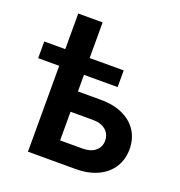

<svg xmlns="http://www.w3.org/2000/svg" viewBox="-131 -839 891 950"><g transform="rotate(20 314.5 -364.0)"><path d="M9.3 -452.1V-540H427.7V-452.1ZM120.1 -540V-727.5H248.5V-540ZM209.5 -364.7H370.1Q438.5 -364.7 487.5 -341.8Q536.6 -318.8 562.5 -278.1Q588.4 -237.3 588.4 -182.6Q588.4 -129.4 562.5 -88.1Q536.6 -46.9 487.5 -23.4Q438.5 0 370.1 0H120.1V-540H250.5V-106.9H369.1Q410.6 -106.9 435.5 -127.2Q460.4 -147.5 460.4 -181.2Q460.4 -216.3 435.5 -237.1Q410.6 -257.8 369.1 -257.8H209.5Z"/></g></svg>

Font: V-Inter
Style: SemiBold-600
Weight: 600
Designer: Rasmus Andersson
Foundry: rsms
Version: Version 4.000;git-4146feb